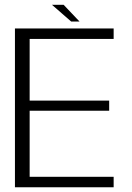

<svg xmlns="http://www.w3.org/2000/svg" viewBox="-20 -796 562 816"><path d="M43.5 0H463V-44.5H106V-325.5H444V-368.5H106V-630.5H463V-675H43.5ZM282.5 -704.5H318L250.5 -775.5H201Z"/></svg>

Font: Anybody Light
Style: Regular
Weight: 300
Designer: Tyler Finck
Foundry: Etcetera Type Company
Version: Version 1.111; ttfautohint (v1.8.4)